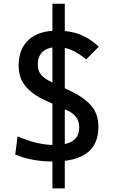

<svg xmlns="http://www.w3.org/2000/svg" viewBox="-20 -870 626 1046"><path d="M265.6 156.2V-849.6H333V156.2ZM269 9.8Q210 9.8 158.4 0.2Q106.9 -9.3 63 -28.3L75.7 -127Q129.4 -104 179.4 -92Q229.5 -80.1 276.9 -80.1Q345.2 -80.1 378.4 -104Q411.6 -127.9 411.6 -176.8Q411.6 -238.8 348.1 -267.6L228 -322.3Q157.2 -354.5 119.4 -399.9Q81.5 -445.3 81.5 -512.7Q81.5 -603.5 136.2 -653.3Q190.9 -703.1 291 -703.1Q360.8 -703.1 414.6 -682.6Q468.3 -662.1 518.1 -615.7L449.7 -546.4Q406.7 -581.5 369.4 -597.4Q332 -613.3 291.5 -613.3Q241.2 -613.3 213.6 -589.1Q186 -564.9 186 -517.6Q186 -483.9 204.1 -462.6Q222.2 -441.4 257.3 -424.8L358.9 -377Q436 -340.8 476.1 -295.4Q516.1 -250 516.1 -178.7Q516.1 -84.5 454.8 -37.4Q393.6 9.8 269 9.8Z"/></svg>

Font: Cascadia Mono
Style: Regular
Weight: 400
Monospace: yes
Designer: Aaron Bell
Foundry: Saja Typeworks
Version: Version 2404.023